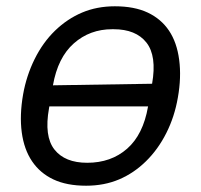

<svg xmlns="http://www.w3.org/2000/svg" viewBox="-20 -579 640 611"><path d="M53.5 -278.5Q64 -338 90.2 -391Q116.5 -444 155.2 -481.5Q194 -519 241.2 -539Q288.5 -559 345.5 -559Q407.5 -559 450 -539Q492.5 -519 517.8 -481.5Q543 -444 550.2 -388.5Q557.5 -333 546 -268.5Q535.5 -207.5 509.2 -155.5Q483 -103.5 444.5 -65.8Q406 -28 358.8 -8Q311.5 12 254 12Q192.5 12 150 -8Q107.5 -28 82 -65.8Q56.5 -103.5 49.2 -158Q42 -212.5 53.5 -278.5ZM451 -239.5 451.5 -240.5H137L136 -234.5Q120 -145.5 153.2 -103.2Q186.5 -61 257.5 -61Q333.5 -61 384.5 -105.8Q435.5 -150.5 451 -239.5ZM337 -486Q266 -486 215 -441Q164 -396 148.5 -307.5L464 -312.5Q479.5 -401 446 -443.5Q412.5 -486 341.5 -486Z"/></svg>

Font: JuliaMono ExtraBoldItalic
Style: Regular
Weight: 800
Italic angle: -9°
Monospace: yes
Designer: cormullion
Foundry: corm
Version: Version 0.049; ttfautohint (v1.8.4)